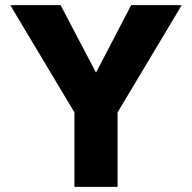

<svg xmlns="http://www.w3.org/2000/svg" viewBox="-20 -728 748 748"><path d="M491 -708 354 -445 216 -708H20L270 -290V0H438V-290L688 -708Z"/></svg>

Font: UULA Sans
Style: Bold
Weight: 700
Designer: Mohamed Gaber, Laura Garcia Mut
Foundry: Kief Type Foundry
Version: Version 3.006;hotconv 1.0.109;makeotfexe 2.5.65596